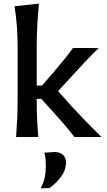

<svg xmlns="http://www.w3.org/2000/svg" viewBox="-20 -765 596 1072"><path d="M70 0Q74 -54.5 76.2 -105.2Q78.5 -156 78.5 -218V-493.5Q78.5 -555.5 74.5 -614.2Q70.5 -673 61 -730L197.5 -745Q191.5 -685 188.2 -622.8Q185 -560.5 185 -493.5V-287H214.5L278.5 -361Q307.5 -395 335.2 -429Q363 -463 387.5 -497H531Q486 -453 444.8 -409Q403.5 -365 364 -321L304.5 -256.5L374.5 -177.5Q415.5 -133 458.5 -88.5Q501.5 -44 547 0H395.5Q371 -32.5 342.8 -65.5Q314.5 -98.5 285.5 -130.5L210.5 -213H185V-199Q185 -145 187.2 -98Q189.5 -51 194 0ZM207 286.5Q224 254.5 230 225.2Q236 196 236 161.5Q236 143 234.5 124.5Q233 106 228 87.5L286.5 83.5Q317.5 85 333 101Q348.5 117 348.5 141.5Q348.5 184 321.5 220.8Q294.5 257.5 256.5 285Z"/></svg>

Font: Commissioner Flair Medium
Style: Regular
Weight: 500
Designer: Kostas Bartsokas
Foundry: Kostas Bartsokas
Version: Version 1.000; ttfautohint (v1.8.3)